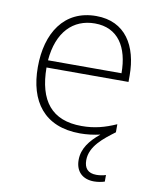

<svg xmlns="http://www.w3.org/2000/svg" viewBox="-85 -605 732 890"><g transform="rotate(10 281.5 -160.5)"><path d="M316 10C348 10 379 6 410 -1C364 37 331 78 331 132C331 188 366 218 418 218C437 218 456 214 468 210V179C457 183 439 186 424 186C384 186 366 165 366 127C366 61 427 15 479 -24V-62C425 -38 377 -25 317 -25C176 -25 111 -108 110 -264H496V-294C496 -433 434 -539 296 -539C145 -539 70 -419 70 -259C70 -99 146 10 316 10ZM457 -298H111C122 -433 194 -504 296 -504C405 -504 457 -421 457 -298Z"/></g></svg>

Font: Noto Sans Mono SemiCondensed ExtraLight
Style: Regular
Weight: 200
Width: 4
Designer: Monotype Design Team
Foundry: Monotype Imaging Inc.
Version: Version 2.014